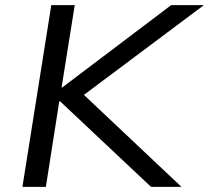

<svg xmlns="http://www.w3.org/2000/svg" viewBox="-20 -725 811 745"><path d="M67 0 179 -705H270L219 -386H222L644 -705H771L283 -340L280 -381L684 0H566L213 -332H210L158 0Z"/></svg>

Font: Nunito Sans 10pt SemiExpanded
Style: Italic
Weight: 400
Width: 6
Italic angle: -9°
Designer: Vernon Adams
Foundry: Vernon Adams
Version: Version 3.101;gftools[0.9.27]